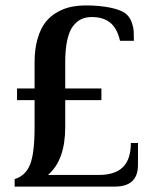

<svg xmlns="http://www.w3.org/2000/svg" viewBox="-20 -690 572 710"><path d="M34.2 0V-27.8Q74.7 -40 91.3 -81.8Q107.9 -123.5 107.9 -220.2V-319.8H43V-362.8H107.9V-460Q107.9 -510.3 119.4 -548.3Q130.9 -586.4 149.2 -609.1Q167.5 -631.8 193.6 -646Q219.7 -660.2 245.1 -665Q270.5 -669.9 299.8 -669.9Q349.1 -669.9 390.9 -661.1Q432.6 -652.3 450.2 -634.8Q461.9 -623 467.8 -605.5Q473.6 -587.9 474.4 -575.2Q475.1 -562.5 475.1 -539.1H423.8Q413.1 -585.9 387.2 -606.4Q361.3 -627 319.8 -627Q297.9 -627 281.2 -619.4Q264.6 -611.8 250.5 -594Q236.3 -576.2 228.8 -542.2Q221.2 -508.3 221.2 -460V-362.8H355V-319.8H221.2V-220.2Q221.2 -97.2 157.2 -43H345.2Q405.3 -43 434.6 -72Q463.9 -101.1 463.9 -161.1H490.2V-80.1Q490.2 0 404.8 0Z"/></svg>

Font: El Messiri SemiBold
Style: Regular
Weight: 600
Designer: Mohamed Gaber
Foundry: Kief Type Foundry
Version: Version 2.007;PS 002.007;hotconv 1.0.88;makeotf.lib2.5.64775